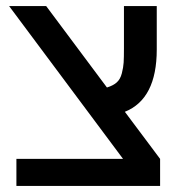

<svg xmlns="http://www.w3.org/2000/svg" viewBox="-20 -612 580 632"><path d="M10 -592H132L332 -324Q352 -330 364 -340.5Q376 -351 381 -370.5Q386 -390 387 -406Q388 -422 388 -453V-592H496V-449Q496 -286 391 -244L507 -89V0H34V-89H385Z"/></svg>

Font: LT Superior Semi-bold
Style: Regular
Weight: 600
Designer: Daniel Lyons
Foundry: LyonsType
Version: Version 1.0